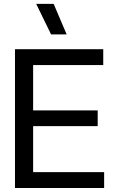

<svg xmlns="http://www.w3.org/2000/svg" viewBox="-20 -948 582 968"><path d="M55.5 0H505V-80H147V-312H472.5V-391.5H147V-620H500.5V-700H55.5ZM250.5 -928.5H162.5L237.5 -774.5H316Z"/></svg>

Font: MCL Standard
Style: Regular
Weight: 400
Designer: Květoslav Bartoš
Foundry: Florian Karsten
Version: Version 1.001;Glyphs 3.2.3 (3260)